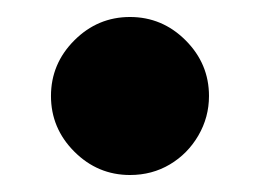

<svg xmlns="http://www.w3.org/2000/svg" viewBox="-20 -194 306 226"><path d="M133 12Q95 12 67.5 -15.5Q40 -43 40 -81Q40 -119 67.5 -146.5Q95 -174 133 -174Q171 -174 198.5 -146.5Q226 -119 226 -81Q226 -56 213.5 -34.5Q201 -13 180 -0.5Q159 12 133 12Z"/></svg>

Font: MuseoModerno Thin SemiBold
Style: Regular
Weight: 600
Version: Version 1.003